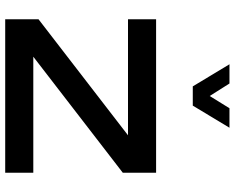

<svg xmlns="http://www.w3.org/2000/svg" viewBox="-102 -800 902 738"><g transform="rotate(90 349.0 -431.0)"><path d="M54 -472V-580H644V-452L198 -108H644V0H54V-128L500 -472ZM227 -862H301L349 -786L396 -862H471L386 -721H312Z"/></g></svg>

Font: Orbitron
Style: Regular
Weight: 500
Designer: Matt McInerney
Foundry: Matt McInerney
Version: 1.000